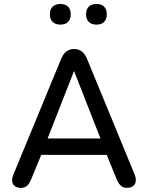

<svg xmlns="http://www.w3.org/2000/svg" viewBox="-20 -919 730 947"><path d="M45.9 -57.6 281.9 -629.2Q292.7 -655 308.6 -666.1Q324.5 -677.3 345.8 -677.3Q366.4 -677.3 382.3 -666.1Q398.2 -655 409.1 -629.2L644.4 -57.6Q650.8 -40.5 649.6 -26.3Q648.4 -12.1 638.5 -3Q628.7 6.1 612.3 7.3Q590.9 9.1 577.8 -1.6Q564.8 -12.4 555.4 -35L496.1 -180.2L544.1 -155H146.7L193.8 -180.2L133.9 -35Q123.1 -9.3 110.5 -0.3Q97.8 8.7 79.6 7.6Q63.3 6.9 52.6 -1.7Q41.9 -10.3 40 -24.7Q38.1 -39 45.9 -57.6ZM206 -213.8 179.2 -236H509.7L484.3 -213.8L345.2 -568.9ZM404.6 -848.6Q404.6 -873.2 418 -886.2Q431.4 -899.3 456 -899.3Q480.6 -899.3 493.6 -886.2Q506.7 -873.2 506.7 -848.6Q506.7 -824 493.7 -810.8Q480.7 -797.6 456.2 -797.6Q431.4 -797.6 418 -810.8Q404.6 -824 404.6 -848.6ZM226.1 -848.6Q226.1 -873.2 239.7 -886.2Q253.4 -899.3 277.6 -899.3Q302.4 -899.3 315.6 -886.2Q328.8 -873.2 328.8 -848.6Q328.8 -824 315.6 -810.8Q302.4 -797.6 277.6 -797.6Q253.4 -797.6 239.7 -810.8Q226.1 -824 226.1 -848.6Z"/></svg>

Font: SN Pro Thin
Style: Regular
Weight: 200
Designer: Tobias Whetton
Foundry: Supernotes
Version: Version 1.003;Glyphs 3.3 (3324)